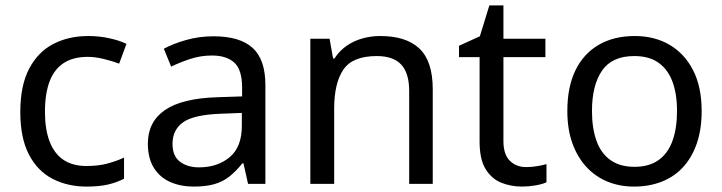

<svg xmlns="http://www.w3.org/2000/svg" viewBox="-20 -730 2665 709"><path d="M300 -41Q229 -41 173.5 -70Q118 -99 86.5 -160Q55 -221 55 -316Q55 -415 88 -477Q121 -539 177.5 -568Q234 -597 306 -597Q347 -597 385 -588.5Q423 -580 447 -568L420 -495Q396 -504 364 -512Q332 -520 304 -520Q250 -520 215 -497Q180 -474 163 -429Q146 -384 146 -317Q146 -253 163 -208Q180 -163 214 -140Q248 -117 299 -117Q343 -117 376.5 -126Q410 -135 438 -148V-70Q411 -56 378.5 -48.5Q346 -41 300 -41Z M768 -596Q866 -596 913 -553Q960 -510 960 -416V-51H896L879 -127H875Q852 -98 827.5 -78.5Q803 -59 771.5 -50Q740 -41 695 -41Q647 -41 608.5 -58Q570 -75 548 -110.5Q526 -146 526 -200Q526 -280 589 -323.5Q652 -367 783 -371L874 -374V-406Q874 -473 845 -499Q816 -525 763 -525Q721 -525 683 -512.5Q645 -500 612 -484L585 -550Q620 -569 668 -582.5Q716 -596 768 -596ZM794 -310Q694 -306 655.5 -278Q617 -250 617 -199Q617 -154 644.5 -133Q672 -112 715 -112Q783 -112 828 -149.5Q873 -187 873 -265V-313Z M1384 -597Q1480 -597 1529 -550.5Q1578 -504 1578 -400V-51H1491V-394Q1491 -459 1462 -491Q1433 -523 1371 -523Q1282 -523 1248 -473Q1214 -423 1214 -329V-51H1126V-587H1197L1210 -514H1215Q1233 -542 1259.5 -560.5Q1286 -579 1318 -588Q1350 -597 1384 -597Z M1923 -113Q1943 -113 1964 -116.5Q1985 -120 1998 -124V-57Q1984 -50 1958 -45.5Q1932 -41 1908 -41Q1866 -41 1830.5 -55.5Q1795 -70 1773 -106Q1751 -142 1751 -207V-519H1675V-561L1752 -596L1787 -710H1839V-587H1994V-519H1839V-209Q1839 -160 1862.5 -136.5Q1886 -113 1923 -113Z M2571 -320Q2571 -253 2553.5 -201.5Q2536 -150 2503.5 -114Q2471 -78 2424.5 -59.5Q2378 -41 2321 -41Q2268 -41 2223 -59.5Q2178 -78 2145 -114Q2112 -150 2093.5 -201.5Q2075 -253 2075 -320Q2075 -409 2105 -470.5Q2135 -532 2191 -564.5Q2247 -597 2324 -597Q2397 -597 2452.5 -564.5Q2508 -532 2539.5 -470.5Q2571 -409 2571 -320ZM2166 -320Q2166 -257 2182.5 -210.5Q2199 -164 2234 -139Q2269 -114 2323 -114Q2377 -114 2412 -139Q2447 -164 2463.5 -210.5Q2480 -257 2480 -320Q2480 -384 2463 -429Q2446 -474 2411.5 -498.5Q2377 -523 2322 -523Q2240 -523 2203 -469Q2166 -415 2166 -320Z"/></svg>

Font: Noto Sans Tamil UI
Style: Regular
Weight: 400
Designer: Jelle Bosma - Monotype Design Team
Foundry: Monotype Imaging Inc.
Version: Version 2.004